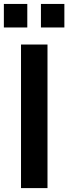

<svg xmlns="http://www.w3.org/2000/svg" viewBox="-33 -964 350 984"><path d="M210.4 0V-735.8H74.7V0ZM106.9 -823.2V-943.8H-13.2V-823.2ZM296.9 -823.2V-943.8H176.8V-823.2Z"/></svg>

Font: Winston SemiBold
Style: Regular
Weight: 600
Designer: Vernon Adams, Kim Jin-seong, David Berlow, Cristiano Sobral
Foundry: The Winston Project Authors
Version: Version 3.004